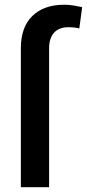

<svg xmlns="http://www.w3.org/2000/svg" viewBox="-20 -780 362 800"><path d="M184.6 0H66.9V-579.1Q66.9 -667 115 -713.6Q163.1 -760.3 247.6 -760.3Q266.6 -760.3 284.9 -757.3Q303.2 -754.4 322.3 -750L310.5 -661.6Q301.3 -664.1 290.3 -665.3Q279.3 -666.5 264.2 -666.5Q225.6 -666.5 205.1 -643.6Q184.6 -620.6 184.6 -579.1Z"/></svg>

Font: Vazirmatn UI FD Medium
Style: Regular
Weight: 500
Designer: Saber Rastikerdar
Foundry: Saber Rastikerdar
Version: Version 33.003